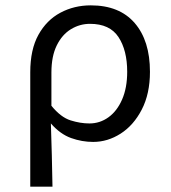

<svg xmlns="http://www.w3.org/2000/svg" viewBox="-20 -518 640 717"><path d="M93 179V-248Q93 -333 123.5 -388Q154 -443 205.5 -470.5Q257 -498 319 -498Q426 -498 483 -432Q540 -366 540 -250Q540 -168 509.5 -109Q479 -50 430.5 -19Q382 12 328 12Q286 12 245.5 -2.5Q205 -17 170 -57Q172 8 173.5 61Q175 114 176 179ZM314 -57Q353 -57 385 -80Q417 -103 436 -146.5Q455 -190 455 -250Q455 -330 422.5 -379.5Q390 -429 316 -429Q278 -429 245 -409Q212 -389 192 -348.5Q172 -308 172 -247V-123Q207 -80 243.5 -68.5Q280 -57 314 -57Z"/></svg>

Font: SauceCodePro NFM
Style: Regular
Weight: 400
Monospace: yes
Designer: Paul D. Hunt, Teo Tuominen
Foundry: Adobe
Version: Version 2.042;hotconv 1.1.0;makeotfexe 2.6.0;Nerd Fonts 3.3.